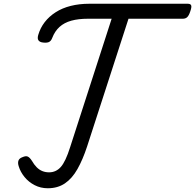

<svg xmlns="http://www.w3.org/2000/svg" viewBox="-20 -988 1042 1025"><path d="M235 17Q197 17 165 0.5Q133 -16 111 -43Q89 -70 80 -100Q74 -118 78.5 -130.5Q83 -143 100 -149Q118 -157 128.5 -152Q139 -147 150 -130Q162 -109 176 -95Q190 -81 206.5 -74.5Q223 -68 242 -68Q279 -68 304.5 -96.5Q330 -125 354 -201L576 -888H450Q398 -888 360.5 -877.5Q323 -867 298 -844.5Q273 -822 259 -786Q252 -767 238.5 -762.5Q225 -758 203 -762Q190 -765 184.5 -774Q179 -783 184 -801Q195 -839 218.5 -869.5Q242 -900 277 -922.5Q312 -945 357.5 -956.5Q403 -968 457 -968H982Q997 -968 1000.5 -959.5Q1004 -951 996 -928Q989 -906 980 -897Q971 -888 956 -888H666L445 -206Q422 -136 393.5 -85.5Q365 -35 326.5 -9Q288 17 235 17Z"/></svg>

Font: Playwrite NO
Style: Regular
Weight: 400
Designer: Veronika Burian, José Scaglione
Foundry: TypeTogether
Version: Version 1.002